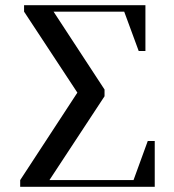

<svg xmlns="http://www.w3.org/2000/svg" viewBox="-20 -722 673 742"><path d="M58 0V-26L279 -364L73 -677V-702H542V-525H516L460 -677H187L384 -376V-350L171 -26H496L551 -177H578V0Z"/></svg>

Font: Dihjauti
Style: Bold
Weight: 700
Designer: T. Christopher White
Version: Version 3.0.0